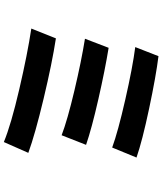

<svg xmlns="http://www.w3.org/2000/svg" viewBox="61 -888 878 1040"><g transform="rotate(90 500.0 -368.0)"><path d="M833.4 -668.4 779.2 -536.6Q694.2 -567.8 519.1 -607.7Q344 -647.6 235 -661.6L284.2 -787.4Q391.4 -774.2 567.9 -736.8Q744.4 -699.4 833.4 -668.4ZM764.6 -395.2 712.6 -262.8Q631.2 -294 471.1 -331.9Q311 -369.8 189.8 -389.2L239 -517.4Q358.2 -498 517.3 -461.8Q676.4 -425.6 764.6 -395.2ZM808 -82.4 749.4 50.2Q656 11.4 463.6 -33.4Q271.2 -78.2 134.6 -98.6L187.8 -231.8Q321.2 -211.4 514.1 -165.3Q707 -119.2 808 -82.4Z"/></g></svg>

Font: 寒蝉端黑体 Light
Style: Regular
Weight: 300
Designer: ChillDuanSans {Warren2060}; 
Source Han Sans {Ryoko NISHIZUKA 西塚涼子 (kana, bopomofo & ideographs); Paul D. Hunt (Latin, G
Foundry: ChillType&Adobe
Version: Version 1.300;Glyphs 3.3 (3306)